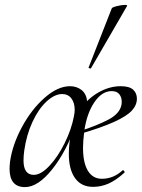

<svg xmlns="http://www.w3.org/2000/svg" viewBox="-20 -751 581 784"><path d="M19 -62Q19 -71 21 -91Q31 -161 70 -233Q109 -305 162.5 -352Q216 -399 266 -399Q293 -399 313 -383.5Q333 -368 336 -336L318 -301Q302 -272 291 -246Q251 -132 193 -59.5Q135 13 82 13Q19 13 19 -62ZM282 -277Q285 -291 285 -303Q285 -331 271.5 -349Q258 -367 234 -367Q203 -367 170 -336.5Q137 -306 112.5 -253Q88 -200 79 -136Q76 -114 76 -96Q76 -37 118 -37Q147 -37 181.5 -73.5Q216 -110 244 -166.5Q272 -223 282 -277ZM261 -123Q261 -165 271 -211L307 -305Q341 -351 384.5 -375Q428 -399 473 -399Q508 -399 523.5 -385Q539 -371 539 -348Q539 -322 518.5 -299.5Q498 -277 446.5 -253.5Q395 -230 303 -203L304 -215Q376 -238 422.5 -262.5Q469 -287 476 -323Q477 -327 477 -336Q477 -354 467 -366.5Q457 -379 436 -379Q396 -379 365 -333Q334 -287 324 -215Q319 -173 319 -148Q319 -86 339 -53.5Q359 -21 396 -21Q443 -21 480 -55L482 -56Q485 -56 487.5 -52Q490 -48 488 -46Q454 -15 423.5 -1.5Q393 12 360 12Q312 12 286.5 -23.5Q261 -59 261 -123ZM342 -476 436 -716Q437 -721 457 -726Q477 -731 490 -731Q500 -731 499 -727L352 -473Q351 -470 345.5 -472Q340 -474 342 -476Z"/></svg>

Font: Cormorant Garamond
Style: Italic
Weight: 400
Italic angle: -10°
Designer: Christian Thalmann (Catharsis Fonts)
Foundry: Catharsis Fonts
Version: Version 4.000